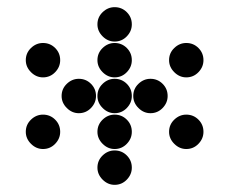

<svg xmlns="http://www.w3.org/2000/svg" viewBox="-20 -618 640 536"><path d="M252 -550Q252 -531 266.5 -516.5Q281 -502 300 -502Q320 -502 334 -516.5Q348 -531 348 -550Q348 -570 334 -584Q320 -598 300 -598Q281 -598 266.5 -584Q252 -570 252 -550ZM52 -450Q52 -431 66.5 -416.5Q81 -402 100 -402Q120 -402 134 -416.5Q148 -431 148 -450Q148 -470 134 -484Q120 -498 100 -498Q81 -498 66.5 -484Q52 -470 52 -450ZM252 -450Q252 -431 266.5 -416.5Q281 -402 300 -402Q320 -402 334 -416.5Q348 -431 348 -450Q348 -470 334 -484Q320 -498 300 -498Q281 -498 266.5 -484Q252 -470 252 -450ZM452 -450Q452 -431 466.5 -416.5Q481 -402 500 -402Q520 -402 534 -416.5Q548 -431 548 -450Q548 -470 534 -484Q520 -498 500 -498Q481 -498 466.5 -484Q452 -470 452 -450ZM152 -350Q152 -331 166.5 -316.5Q181 -302 200 -302Q220 -302 234 -316.5Q248 -331 248 -350Q248 -370 234 -384Q220 -398 200 -398Q181 -398 166.5 -384Q152 -370 152 -350ZM252 -350Q252 -331 266.5 -316.5Q281 -302 300 -302Q320 -302 334 -316.5Q348 -331 348 -350Q348 -370 334 -384Q320 -398 300 -398Q281 -398 266.5 -384Q252 -370 252 -350ZM352 -350Q352 -331 366.5 -316.5Q381 -302 400 -302Q420 -302 434 -316.5Q448 -331 448 -350Q448 -370 434 -384Q420 -398 400 -398Q381 -398 366.5 -384Q352 -370 352 -350ZM52 -250Q52 -231 66.5 -216.5Q81 -202 100 -202Q120 -202 134 -216.5Q148 -231 148 -250Q148 -270 134 -284Q120 -298 100 -298Q81 -298 66.5 -284Q52 -270 52 -250ZM252 -250Q252 -231 266.5 -216.5Q281 -202 300 -202Q320 -202 334 -216.5Q348 -231 348 -250Q348 -270 334 -284Q320 -298 300 -298Q281 -298 266.5 -284Q252 -270 252 -250ZM452 -250Q452 -231 466.5 -216.5Q481 -202 500 -202Q520 -202 534 -216.5Q548 -231 548 -250Q548 -270 534 -284Q520 -298 500 -298Q481 -298 466.5 -284Q452 -270 452 -250ZM252 -150Q252 -131 266.5 -116.5Q281 -102 300 -102Q320 -102 334 -116.5Q348 -131 348 -150Q348 -170 334 -184Q320 -198 300 -198Q281 -198 266.5 -184Q252 -170 252 -150Z"/></svg>

Font: Matrix Sans Print
Style: Regular
Weight: 400
Designer: Brad Neil
Version: Version 1.100